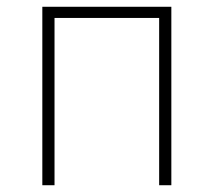

<svg xmlns="http://www.w3.org/2000/svg" viewBox="-20 -547 631 567"><path d="M105 0V-527H486V0H450V-494H141V0Z"/></svg>

Font: Noto Sans HK Thin
Style: Regular
Weight: 100
Designer: Ryoko NISHIZUKA 西塚涼子 (kana, bopomofo & ideographs); Paul D. Hunt (Latin, Greek & Cyrillic); Sandoll Communications 산돌커뮤니
Foundry: Adobe
Version: Version 2.004-H2;hotconv 1.0.118;makeotfexe 2.5.65603